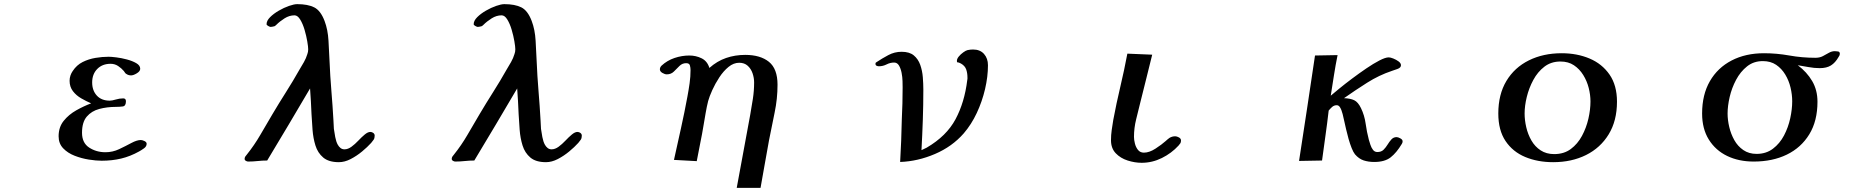

<svg xmlns="http://www.w3.org/2000/svg" viewBox="-20 -778 9040 927"><path d="M688 -84Q688 -71 675.5 -62Q663 -53 652 -47Q609 -23 565 -12.5Q521 -2 471 -2Q444 -2 409 -7.5Q374 -13 340.5 -26Q307 -39 285 -62Q263 -85 263 -120Q263 -164 287.5 -194.5Q312 -225 348.5 -245.5Q385 -266 420 -279Q397 -289 372.5 -303Q348 -317 332 -338Q316 -359 316 -388Q316 -401 320 -413Q324 -425 331 -435Q350 -464 379 -478.5Q408 -493 441 -498.5Q474 -504 505 -504Q517 -504 541.5 -501Q566 -498 592.5 -491Q619 -484 638 -473Q657 -462 657 -446Q657 -434 640.5 -424Q624 -414 613 -414Q600 -414 590 -421Q586 -423 583.5 -427Q581 -431 578 -435Q566 -449 550 -459.5Q534 -470 514 -470Q474 -470 449.5 -445Q425 -420 425 -380Q425 -341 447.5 -316.5Q470 -292 510 -292Q521 -292 539 -297.5Q557 -303 575 -303Q588 -303 588 -289Q588 -266 572.5 -264Q557 -262 540 -262Q497 -262 459.5 -252Q422 -242 399 -215Q376 -188 376 -137Q376 -88 410.5 -65.5Q445 -43 489 -43Q524 -43 555.5 -58Q587 -73 614 -87.5Q641 -102 660 -102Q667 -102 677.5 -97Q688 -92 688 -84Z M1789 -123Q1789 -111 1784 -103.5Q1779 -96 1772 -88Q1754 -68 1728 -46.5Q1702 -25 1673 -10Q1644 5 1616 5Q1567 5 1540.5 -17.5Q1514 -40 1503 -75.5Q1492 -111 1489 -151Q1486 -191 1484 -227Q1483 -259 1481 -289.5Q1479 -320 1477 -351Q1375 -177 1270 -3Q1247 -3 1224 -0.5Q1201 2 1178 2Q1173 2 1167 -1.5Q1161 -5 1161 -11Q1161 -17 1164.5 -22.5Q1168 -28 1172 -32Q1208 -77 1237 -127Q1266 -177 1295 -226Q1327 -280 1361 -333.5Q1395 -387 1426 -442Q1437 -460 1447.5 -478.5Q1458 -497 1464 -517Q1466 -522 1467 -528Q1468 -534 1468 -540Q1468 -552 1463.5 -578.5Q1459 -605 1450.5 -634Q1442 -663 1429.5 -683.5Q1417 -704 1402 -704Q1377 -704 1354 -689.5Q1331 -675 1314 -658Q1310 -654 1307 -652Q1303 -651 1297.5 -649.5Q1292 -648 1287 -648Q1283 -648 1275 -652.5Q1267 -657 1267 -661Q1267 -678 1284 -695Q1301 -712 1326 -726.5Q1351 -741 1375.5 -749.5Q1400 -758 1415 -758Q1466 -758 1497 -742.5Q1528 -727 1547 -677Q1563 -635 1566 -581.5Q1569 -528 1571 -484Q1574 -411 1580 -339Q1586 -267 1590 -195Q1591 -185 1591 -175.5Q1591 -166 1592 -156Q1594 -140 1598.5 -116.5Q1603 -93 1611 -79Q1616 -70 1624 -63.5Q1632 -57 1643 -57Q1660 -57 1677 -69.5Q1694 -82 1710 -99Q1726 -116 1741 -128.5Q1756 -141 1768 -141Q1776 -141 1782.5 -136Q1789 -131 1789 -123Z M2789 -123Q2789 -111 2784 -103.5Q2779 -96 2772 -88Q2754 -68 2728 -46.5Q2702 -25 2673 -10Q2644 5 2616 5Q2567 5 2540.5 -17.5Q2514 -40 2503 -75.5Q2492 -111 2489 -151Q2486 -191 2484 -227Q2483 -259 2481 -289.5Q2479 -320 2477 -351Q2375 -177 2270 -3Q2247 -3 2224 -0.5Q2201 2 2178 2Q2173 2 2167 -1.5Q2161 -5 2161 -11Q2161 -17 2164.5 -22.5Q2168 -28 2172 -32Q2208 -77 2237 -127Q2266 -177 2295 -226Q2327 -280 2361 -333.5Q2395 -387 2426 -442Q2437 -460 2447.5 -478.5Q2458 -497 2464 -517Q2466 -522 2467 -528Q2468 -534 2468 -540Q2468 -552 2463.5 -578.5Q2459 -605 2450.5 -634Q2442 -663 2429.5 -683.5Q2417 -704 2402 -704Q2377 -704 2354 -689.5Q2331 -675 2314 -658Q2310 -654 2307 -652Q2303 -651 2297.5 -649.5Q2292 -648 2287 -648Q2283 -648 2275 -652.5Q2267 -657 2267 -661Q2267 -678 2284 -695Q2301 -712 2326 -726.5Q2351 -741 2375.5 -749.5Q2400 -758 2415 -758Q2466 -758 2497 -742.5Q2528 -727 2547 -677Q2563 -635 2566 -581.5Q2569 -528 2571 -484Q2574 -411 2580 -339Q2586 -267 2590 -195Q2591 -185 2591 -175.5Q2591 -166 2592 -156Q2594 -140 2598.5 -116.5Q2603 -93 2611 -79Q2616 -70 2624 -63.5Q2632 -57 2643 -57Q2660 -57 2677 -69.5Q2694 -82 2710 -99Q2726 -116 2741 -128.5Q2756 -141 2768 -141Q2776 -141 2782.5 -136Q2789 -131 2789 -123Z M3734 -369Q3734 -301 3720 -234.5Q3706 -168 3693 -101Q3683 -44 3672.5 13.5Q3662 71 3652 129H3537Q3553 41 3569.5 -47Q3586 -135 3602 -223Q3609 -262 3615 -301Q3621 -340 3621 -380Q3621 -402 3613.5 -424Q3606 -446 3590 -460.5Q3574 -475 3549 -475Q3522 -475 3497.5 -455Q3473 -435 3453 -404.5Q3433 -374 3419 -343Q3405 -312 3399 -290Q3392 -262 3387 -232.5Q3382 -203 3377 -174Q3370 -131 3361 -87.5Q3352 -44 3344 0L3234 -6Q3251 -83 3268 -159.5Q3285 -236 3299 -312Q3305 -344 3309.5 -376Q3314 -408 3314 -440Q3314 -451 3311 -462Q3308 -473 3293 -473Q3274 -473 3260.5 -459.5Q3247 -446 3233.5 -432.5Q3220 -419 3199 -419Q3190 -419 3178 -426Q3166 -433 3166 -443Q3166 -453 3174 -461Q3201 -486 3236.5 -498Q3272 -510 3308 -510Q3340 -510 3367.5 -496.5Q3395 -483 3405 -450Q3442 -483 3485.5 -498Q3529 -513 3578 -513Q3651 -513 3692.5 -479.5Q3734 -446 3734 -369Z M4750 -463Q4750 -408 4736 -348Q4722 -288 4696 -232.5Q4670 -177 4633 -134Q4577 -70 4494 -34.5Q4411 1 4326 4Q4329 -47 4331 -98.5Q4333 -150 4334 -201Q4336 -240 4337 -279Q4338 -318 4338 -356Q4338 -367 4337.5 -386.5Q4337 -406 4333 -426.5Q4329 -447 4320.5 -461.5Q4312 -476 4297 -476Q4278 -476 4260.5 -467Q4243 -458 4223 -458Q4218 -458 4212.5 -460.5Q4207 -463 4207 -469Q4207 -474 4208 -475Q4209 -476 4212 -478Q4239 -496 4269 -512Q4299 -528 4333 -528Q4371 -528 4392 -510.5Q4413 -493 4423 -465Q4433 -437 4435.5 -405Q4438 -373 4438 -345Q4438 -272 4435.5 -199Q4433 -126 4429 -53Q4435 -56 4441.5 -59Q4448 -62 4454 -65Q4550 -121 4593.5 -202.5Q4637 -284 4650 -391Q4651 -394 4651 -397.5Q4651 -401 4651 -404Q4651 -425 4645 -442.5Q4639 -460 4620 -471Q4616 -473 4611.5 -475Q4607 -477 4602 -477Q4600 -479 4600 -484Q4600 -494 4609 -505Q4618 -516 4630.5 -525Q4643 -534 4651 -536Q4665 -539 4678 -539Q4712 -539 4731 -517.5Q4750 -496 4750 -463Z M5682 -100Q5682 -91 5679 -86.5Q5676 -82 5670 -75Q5636 -38 5589.5 -15Q5543 8 5492 8Q5459 8 5424.5 -3Q5390 -14 5367 -38Q5344 -62 5344 -101Q5344 -126 5347.5 -150.5Q5351 -175 5355 -199Q5370 -279 5389 -359Q5408 -439 5423 -519L5543 -514Q5529 -456 5514.5 -399Q5500 -342 5486 -285Q5476 -244 5465.5 -202Q5455 -160 5455 -117Q5455 -103 5459.5 -85Q5464 -67 5474.5 -54Q5485 -41 5503 -41Q5529 -41 5559 -60.5Q5589 -80 5608 -97Q5613 -101 5617 -105Q5621 -109 5626 -112Q5639 -120 5654 -120Q5662 -120 5672 -114.5Q5682 -109 5682 -100Z M6752 -96Q6752 -92 6751 -89Q6750 -86 6748 -83Q6723 -41 6694.5 -18.5Q6666 4 6615 4Q6587 4 6564 -3.5Q6541 -11 6522 -33Q6514 -43 6506 -63Q6498 -83 6491 -107.5Q6484 -132 6479 -154.5Q6474 -177 6471 -190Q6468 -205 6462.5 -227Q6457 -249 6449 -261Q6443 -270 6434 -270Q6421 -270 6411.5 -261.5Q6402 -253 6395 -244Q6388 -183 6379.5 -123Q6371 -63 6363 -3L6252 -1Q6272 -129 6291 -256Q6310 -383 6329 -510L6438 -512Q6428 -463 6420.5 -414.5Q6413 -366 6405 -316Q6419 -328 6446.5 -350.5Q6474 -373 6508 -398.5Q6542 -424 6576.5 -447.5Q6611 -471 6640 -486Q6669 -501 6685 -501Q6693 -501 6707 -495.5Q6721 -490 6732.5 -481.5Q6744 -473 6744 -463Q6744 -451 6727 -445Q6710 -439 6701 -436Q6638 -415 6580.5 -378.5Q6523 -342 6469 -304Q6500 -303 6518.5 -294Q6537 -285 6551 -256Q6568 -221 6573.5 -181Q6579 -141 6589 -103Q6592 -93 6596.5 -79Q6601 -65 6609 -54.5Q6617 -44 6630 -44Q6649 -44 6660 -55Q6671 -66 6679.5 -80Q6688 -94 6698 -105Q6708 -116 6723 -116Q6730 -116 6741 -110Q6752 -104 6752 -96Z M7659 -288Q7659 -320 7650.5 -353.5Q7642 -387 7624 -416Q7606 -445 7579 -463Q7552 -481 7514 -481Q7469 -481 7436.5 -456Q7404 -431 7383 -392Q7362 -353 7351.5 -310Q7341 -267 7341 -230Q7341 -198 7349 -163.5Q7357 -129 7374 -99.5Q7391 -70 7418.5 -52Q7446 -34 7484 -34Q7531 -34 7564 -58.5Q7597 -83 7618 -122Q7639 -161 7649 -205Q7659 -249 7659 -288ZM7787 -287Q7787 -195 7747 -129.5Q7707 -64 7637.5 -29.5Q7568 5 7479 5Q7404 5 7344 -20Q7284 -45 7249 -97Q7214 -149 7214 -230Q7214 -322 7253 -387Q7292 -452 7361.5 -486.5Q7431 -521 7520 -521Q7594 -521 7654.5 -495.5Q7715 -470 7751 -418Q7787 -366 7787 -287Z M8633 -289Q8633 -321 8625 -355Q8617 -389 8599.5 -418Q8582 -447 8555.5 -465Q8529 -483 8491 -483Q8447 -483 8415 -457.5Q8383 -432 8362 -392.5Q8341 -353 8331 -309.5Q8321 -266 8321 -230Q8321 -199 8329 -165Q8337 -131 8353.5 -101.5Q8370 -72 8397 -53.5Q8424 -35 8461 -35Q8507 -35 8540 -60Q8573 -85 8593.5 -124Q8614 -163 8623.5 -207Q8633 -251 8633 -289ZM8863 -518Q8863 -511 8857 -503Q8841 -475 8820 -462Q8799 -449 8766 -449Q8739 -449 8712.5 -454Q8686 -459 8660 -463Q8704 -430 8729.5 -386.5Q8755 -343 8755 -287Q8755 -194 8715.5 -129.5Q8676 -65 8607 -31.5Q8538 2 8447 2Q8375 2 8319 -25Q8263 -52 8230.5 -104Q8198 -156 8198 -230Q8198 -321 8235.5 -386Q8273 -451 8340.5 -486Q8408 -521 8497 -521Q8558 -521 8619.5 -510Q8681 -499 8745 -499Q8766 -499 8781 -507Q8796 -515 8810 -523Q8824 -531 8839 -531Q8846 -531 8854.5 -529.5Q8863 -528 8863 -518Z"/></svg>

Font: Kaisei Decol
Style: Bold
Weight: 700
Designer: Font-Kai, 金井和夫
Foundry: KAZUO KANAI
Version: Version 5.003